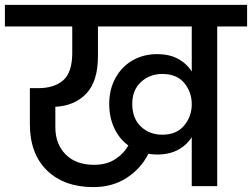

<svg xmlns="http://www.w3.org/2000/svg" viewBox="-44 -760 1029 784"><path d="M965 -740V-652H843V0H739V-200Q718 -167 682.5 -148Q647 -129 598 -129Q580 -129 562 -132Q531 -71 473 -33.5Q415 4 337 4Q218 4 148 -64Q78 -132 78 -253V-400H111Q178 -400 214.5 -432.5Q251 -465 251 -544V-652H-24V-740ZM480 -166Q443 -193 422.5 -237Q402 -281 402 -336Q402 -395 427.5 -441.5Q453 -488 497.5 -513.5Q542 -539 598 -539Q647 -539 682.5 -520Q718 -501 739 -468V-652H356V-531Q356 -428 308.5 -378Q261 -328 182 -324V-241Q182 -172 224 -129.5Q266 -87 340 -87Q390 -87 425 -109Q460 -131 480 -166ZM739 -334Q739 -384 708.5 -421Q678 -458 619 -458Q567 -458 531.5 -425Q496 -392 496 -336Q496 -277 531 -243.5Q566 -210 619 -210Q677 -210 708 -247.5Q739 -285 739 -334Z"/></svg>

Font: Poppins Medium A&M
Style: Regular
Weight: 500
Designer: Ninad Kale (Devanagari), Jonny Pinhorn (Latin)
Foundry: Indian Type Foundry
Version: 4.004